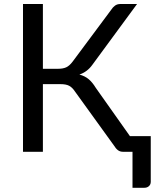

<svg xmlns="http://www.w3.org/2000/svg" viewBox="-20 -736 754 931"><path d="M711 -76V145.5Q711 158.5 702.2 166.5Q693.5 174.5 680 174.5H622.5V0H576.5Q562 0 551.8 -7.8Q541.5 -15.5 532.5 -30.5L343 -293Q330 -312.5 315 -320.2Q300 -328 274 -328H188V0H91.5V-716.5H188V-402.5H262.5Q285 -402.5 300.8 -409.5Q316.5 -416.5 332 -437L519.5 -689Q527 -701 537.8 -708.8Q548.5 -716.5 563 -716.5H644.5L428 -422Q403.5 -387.5 365 -374.5Q391.5 -367.5 409.8 -352.2Q428 -337 444.5 -310L610 -76Z"/></svg>

Font: Lato
Style: Regular
Weight: 400
Designer: Lukasz Dziedzic with Adam Twardoch and Botio Nikoltchev
Foundry: tyPoland Lukasz Dziedzic
Version: Version 2.010; 2014-09-01; http://www.latofonts.com/; ttfaut